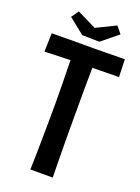

<svg xmlns="http://www.w3.org/2000/svg" viewBox="-163 -925 725 992"><g transform="rotate(20 199.5 -428.5)"><path d="M136 -2Q136 -19 137 -46Q138 -73 138.5 -107.5Q139 -142 139.5 -182.5Q140 -223 140.5 -268Q141 -313 141 -359Q141 -419 140 -477.5Q139 -536 138 -584Q137 -632 136 -660.5Q135 -689 135 -689L258 -686Q258 -686 258 -664.5Q258 -643 257.5 -607.5Q257 -572 256.5 -528.5Q256 -485 256 -440Q256 -395 256 -357Q256 -318 256 -270.5Q256 -223 256.5 -176Q257 -129 257.5 -89.5Q258 -50 258.5 -26Q259 -2 259 -2ZM-4 -599 -1 -701Q-1 -701 19 -701Q39 -701 68.5 -701.5Q98 -702 129 -702Q160 -702 182 -702Q200 -702 227 -702Q254 -702 284 -702.5Q314 -703 340.5 -703.5Q367 -704 383.5 -704Q400 -704 400 -704L403 -607Q403 -607 387.5 -607Q372 -607 347 -606.5Q322 -606 294 -605.5Q266 -605 239.5 -605Q213 -605 195 -605Q177 -605 151.5 -604Q126 -603 99.5 -602.5Q73 -602 49 -601Q25 -600 10.5 -599.5Q-4 -599 -4 -599ZM245 -744 150 -746 64 -815 92 -855 198 -803 304 -855 335 -817Z"/></g></svg>

Font: Truculenta
Style: Bold
Weight: 700
Designer: Ivan Castro, Eva Sanz & Omnibus-Type Team
Foundry: Omnibus-Type
Version: Version 1.002